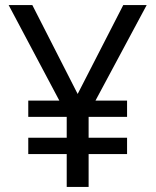

<svg xmlns="http://www.w3.org/2000/svg" viewBox="-20 -734 612 754"><path d="M285 -365 464 -714H556L355 -339H479V-275H328V-193H479V-129H328V0H242V-129H91V-193H242V-275H91V-339H213L14 -714H107Z"/></svg>

Font: Noto Sans SignWriting
Style: Regular
Weight: 400
Designer: Monotype Design Team
Foundry: Monotype Imaging Inc.
Version: Version 2.004; ttfautohint (v1.8.4.7-5d5b)